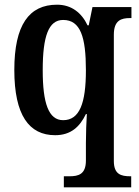

<svg xmlns="http://www.w3.org/2000/svg" viewBox="-20 -566 592 818"><path d="M252 232H539V185H535C496 185 465 177 465 120V-418C465 -480 497 -489 534 -489H540V-536H374L358 -458H353C328 -511 285 -546 223 -546C104 -546 41 -460 41 -268C41 -75 104 10 215 10C282 10 320 -26 346 -80H350C348 -52 346 4 346 43V118C346 177 314 185 276 185H252ZM249 -54C187 -54 162 -126 162 -267C162 -412 187 -481 249 -481C323 -481 346 -408 346 -267C346 -126 319 -54 249 -54Z"/></svg>

Font: Noto Serif Myanmar Condensed SemiBold
Style: Regular
Weight: 600
Width: 3
Designer: Ben Mitchell and the Monotype Design Team
Foundry: Monotype Imaging Inc.
Version: Version 2.106